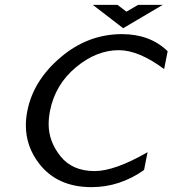

<svg xmlns="http://www.w3.org/2000/svg" viewBox="-20 -770 713 794"><path d="M371.6 -62.5Q454.1 -62.5 590.3 -140.6L575.7 -66.9Q475.1 3.9 358.4 3.9Q218.3 3.9 143.1 -91.8Q86.9 -163.6 86.9 -252Q86.9 -281.2 93.3 -312.5Q118.2 -437.5 231 -533.2Q343.8 -628.9 484.4 -628.9Q600.6 -628.9 673.3 -558.1L658.7 -484.4Q553.7 -562.5 471.2 -562.5Q378.9 -562.5 293.7 -491.5Q208.5 -420.4 187 -312.5Q181.2 -283.2 181.2 -256.3Q181.2 -185.1 230.2 -123.8Q279.3 -62.5 371.6 -62.5ZM502.9 -721.7 551.3 -750H653.3L489.3 -653.3L363.8 -750H465.8Z"/></svg>

Font: Juliett
Style: Bold Italic
Weight: 700
Italic angle: -11.25°
Designer: GGBotNet
Foundry: GGBotNet
Version: 0.60